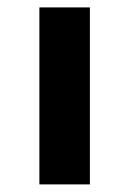

<svg xmlns="http://www.w3.org/2000/svg" viewBox="-20 -485 340 505"><path d="M83.6 0V-465.5H216.4V0Z"/></svg>

Font: Spartan
Style: Bold
Weight: 700
Designer: Matt Bailey, Mirko Velimirovic
Foundry: Matt Bailey
Version: Version 1.005